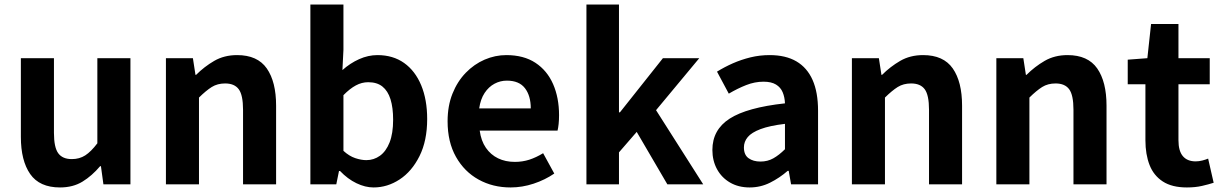

<svg xmlns="http://www.w3.org/2000/svg" viewBox="-20 -818 5424 852"><path d="M246.4 13.8Q155.3 13.8 113.9 -45.8Q72.6 -105.3 72.6 -210.6V-559.8H219.4V-228.7Q219.4 -164.3 238.3 -138.2Q257.3 -112 298.6 -112Q332.7 -112 358.4 -128.6Q384.1 -145.2 412 -182.1V-559.8H558.8V0H438.9L427.9 -80.6H424.3Q388.2 -37.8 346 -12Q303.8 13.8 246.4 13.8Z M716.3 0V-559.8H836L847.4 -485.9H850.2Q886.5 -522.2 930.7 -547.9Q974.9 -573.5 1032.2 -573.5Q1122.6 -573.5 1163.9 -514.3Q1205.2 -455 1205.2 -349.1V0H1058.5V-330.9Q1058.5 -396 1039.5 -421.9Q1020.5 -447.7 979.1 -447.7Q944.9 -447.7 919.6 -431.9Q894.3 -416 863 -385.1V0Z M1637.7 13.8Q1600.7 13.8 1561.7 -5Q1522.7 -23.8 1488.9 -59.2H1484.3L1472.3 0H1357.3V-797.9H1504V-596.7L1499.5 -507Q1533.4 -537.4 1573.6 -555.5Q1613.8 -573.5 1655 -573.5Q1723.9 -573.5 1773.3 -538.5Q1822.6 -503.4 1849.1 -439.5Q1875.6 -375.6 1875.6 -289.7Q1875.6 -193.7 1841.6 -125.4Q1807.5 -57.1 1753.3 -21.7Q1699.2 13.8 1637.7 13.8ZM1605.6 -107.4Q1639 -107.4 1666.1 -126.9Q1693.2 -146.4 1708.9 -186.2Q1724.5 -226.1 1724.5 -286.6Q1724.5 -340.3 1712.9 -377.5Q1701.2 -414.6 1677.1 -433.9Q1653.1 -453.2 1613.8 -453.2Q1585.5 -453.2 1559.1 -439Q1532.7 -424.9 1504 -395.7V-148.7Q1529.5 -125.3 1556.4 -116.3Q1583.2 -107.4 1605.6 -107.4Z M2245.4 13.8Q2166.9 13.8 2103.7 -21.2Q2040.5 -56.1 2003.4 -121.9Q1966.2 -187.7 1966.2 -279.9Q1966.2 -348.1 1987.8 -402.2Q2009.4 -456.3 2046.6 -494.8Q2083.8 -533.2 2130.5 -553.4Q2177.3 -573.5 2226.7 -573.5Q2304.1 -573.5 2356 -539.3Q2407.9 -505.1 2434.4 -444.7Q2460.8 -384.4 2460.8 -306.4Q2460.8 -285.9 2458.9 -267.6Q2456.9 -249.4 2454.1 -238.4H2108.7Q2114.9 -192.8 2136.2 -162.1Q2157.4 -131.4 2190.1 -115.5Q2222.8 -99.6 2264.6 -99.6Q2298.6 -99.6 2329 -109.4Q2359.3 -119.3 2390.1 -138.2L2439.6 -47.9Q2398.7 -19.8 2348 -3Q2297.4 13.8 2245.4 13.8ZM2106.4 -336.9H2335.3Q2335.3 -393.2 2309.4 -426.7Q2283.6 -460.2 2229.1 -460.2Q2200 -460.2 2174.2 -446.4Q2148.4 -432.6 2130.4 -405.4Q2112.4 -378.2 2106.4 -336.9Z M2582.3 0V-797.9H2726.7V-319.6H2731L2921.7 -559.8H3083L2891.2 -329.1L3100.5 0H2941.4L2805.4 -232.7L2726.7 -141.9V0Z M3306.4 13.8Q3256.9 13.8 3219.6 -7.9Q3182.4 -29.5 3161.8 -67.2Q3141.2 -105 3141.2 -152.6Q3141.2 -242.2 3217.9 -291.6Q3294.7 -341 3463.3 -359.4Q3462.2 -386.8 3453.1 -408.6Q3444 -430.4 3423.4 -442.9Q3402.8 -455.5 3368.1 -455.5Q3329.3 -455.5 3291.3 -440.5Q3253.3 -425.6 3214 -402.4L3161.7 -500.1Q3195.1 -520.7 3232.2 -537.1Q3269.3 -553.4 3310.3 -563.5Q3351.3 -573.5 3395.1 -573.5Q3466.4 -573.5 3514 -545.7Q3561.6 -517.8 3585.9 -463Q3610.1 -408.3 3610.1 -327V0H3490.4L3479.9 -59.9H3475.4Q3439.3 -28.4 3397 -7.3Q3354.8 13.8 3306.4 13.8ZM3354.7 -101.1Q3386.1 -101.1 3411.6 -115.4Q3437.1 -129.7 3463.3 -155.8V-268.4Q3395.4 -260.3 3355.2 -245.2Q3315 -230.1 3298.1 -209.7Q3281.1 -189.3 3281.1 -163.8Q3281.1 -130.8 3301.7 -116Q3322.3 -101.1 3354.7 -101.1Z M3760.3 0V-559.8H3880L3891.4 -485.9H3894.2Q3930.5 -522.2 3974.7 -547.9Q4018.9 -573.5 4076.2 -573.5Q4166.6 -573.5 4207.9 -514.3Q4249.2 -455 4249.2 -349.1V0H4102.5V-330.9Q4102.5 -396 4083.5 -421.9Q4064.5 -447.7 4023.1 -447.7Q3988.9 -447.7 3963.6 -431.9Q3938.3 -416 3907 -385.1V0Z M4401.3 0V-559.8H4521L4532.4 -485.9H4535.2Q4571.5 -522.2 4615.7 -547.9Q4659.9 -573.5 4717.2 -573.5Q4807.6 -573.5 4848.9 -514.3Q4890.2 -455 4890.2 -349.1V0H4743.5V-330.9Q4743.5 -396 4724.5 -421.9Q4705.5 -447.7 4664.1 -447.7Q4629.9 -447.7 4604.6 -431.9Q4579.3 -416 4548 -385.1V0Z M5246.9 13.8Q5180.7 13.8 5140.1 -12.6Q5099.4 -39 5081.1 -86Q5062.8 -133 5062.8 -195.4V-444.1H4984.3V-553.2L5071.4 -559.8L5087.9 -711.4H5209.4V-559.8H5348.2V-444.1H5209.4V-195.8Q5209.4 -148 5229.1 -124.9Q5248.8 -101.9 5285.8 -101.9Q5300 -101.9 5315.1 -105.7Q5330.2 -109.6 5341.1 -114.2L5365.6 -7Q5343.3 0.2 5313.8 7Q5284.3 13.8 5246.9 13.8Z"/></svg>

Font: Noto Sans SC Thin
Style: Regular
Weight: 100
Designer: Ryoko NISHIZUKA 西塚涼子 (kana, bopomofo & ideographs); Paul D. Hunt (Latin, Greek & Cyrillic); Sandoll Communications 산돌커뮤니
Foundry: Adobe
Version: Version 2.004-H2;hotconv 1.0.118;makeotfexe 2.5.65603